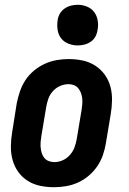

<svg xmlns="http://www.w3.org/2000/svg" viewBox="-20 -775 540 803"><path d="M206 8Q176 8 147.5 2Q119 -4 95.5 -19Q72 -34 56 -56.5Q40 -79 32.5 -106.5Q25 -134 25.5 -164Q26 -194 31 -223L50 -343Q55 -368 63.5 -393Q72 -418 86.5 -440Q101 -462 122 -479.5Q143 -497 167 -508Q191 -519 216.5 -523.5Q242 -528 267 -528Q297 -528 325.5 -522Q354 -516 377.5 -501Q401 -486 417.5 -463.5Q434 -441 441.5 -413.5Q449 -386 448.5 -356Q448 -326 443 -297L423 -177Q419 -152 410.5 -127Q402 -102 387 -80Q372 -58 351.5 -40.5Q331 -23 307 -12Q283 -1 257 3.5Q231 8 206 8ZM207 -97Q225 -97 242 -104.5Q259 -112 272 -126.5Q285 -141 291.5 -158.5Q298 -176 301 -194L321 -314Q323 -326 324 -338Q325 -350 324 -362Q323 -374 319 -385Q315 -396 308 -405Q301 -414 290 -418.5Q279 -423 267 -423Q249 -423 231.5 -415.5Q214 -408 201 -393.5Q188 -379 182 -361.5Q176 -344 173 -326L153 -206Q151 -194 150 -182Q149 -170 150 -158Q151 -146 154.5 -135Q158 -124 165 -115Q172 -106 183.5 -101.5Q195 -97 207 -97ZM305 -585Q285 -585 266 -592.5Q247 -600 235.5 -615Q224 -630 221 -650Q218 -670 221 -690Q223 -705 230.5 -718Q238 -731 250.5 -739.5Q263 -748 277 -751.5Q291 -755 305 -755Q325 -755 343.5 -747.5Q362 -740 373.5 -725Q385 -710 388.5 -690Q392 -670 388 -650Q386 -635 379 -622Q372 -609 359.5 -600.5Q347 -592 333 -588.5Q319 -585 305 -585Z"/></svg>

Font: Iosevka Term Curly XBd Obl
Style: Regular
Weight: 800
Italic angle: -9°
Designer: Belleve Invis
Foundry: Belleve Invis
Version: Version 32.3.0